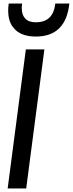

<svg xmlns="http://www.w3.org/2000/svg" viewBox="-20 -1057 409 1077"><path d="M369 -852ZM181 -852Q91 -852 53 -905Q26 -938 26 -999Q26 -1017 29 -1037H104Q102 -1023 102 -1011Q102 -974 121.5 -953Q141 -932 181 -932Q279 -932 290 -1037H369Q349 -852 181 -852ZM127 0H23L125 -780H229Z"/></svg>

Font: Tanohe Sans Medium
Style: Italic
Weight: 500
Designer: Village Type and Design LLC & Cristiano Sobral
Foundry: Cooper Hewitt Smithsonian Design Museum
Version: Version 1.00;September 29, 2021;FontCreator 13.0.0.2655 64-b